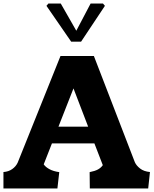

<svg xmlns="http://www.w3.org/2000/svg" viewBox="-22 -1067 870 1087"><path d="M272 -255 225.5 -136.5Q236.5 -120.5 258.8 -108.8Q281 -97 313.5 -92.5L303 0H-2.5V-93Q26.5 -95 47.2 -109.8Q68 -124.5 78 -146L320.5 -750H509.5L741.5 -148.5Q750 -129.5 771 -113Q792 -96.5 827 -93L817 0H486.5L485.5 -92.5Q516 -98.5 532.8 -107.8Q549.5 -117 560 -132L512.5 -255ZM477 -350 394 -566.5 309 -350ZM241 -1034 252 -1047H322L410 -893L491 -1047H561L572 -1034L437 -831H381Z"/></svg>

Font: TMT Limkin
Style: Regular
Weight: 400
Designer: Gabriel Drozdov
Version: Version 1.000;Glyphs 3.1.2 (3151)